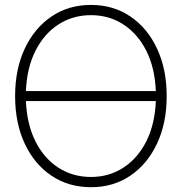

<svg xmlns="http://www.w3.org/2000/svg" viewBox="-20 -758 746 788"><path d="M353.5 10.3Q261.2 10.3 190.9 -37.1Q120.6 -84.5 81.3 -168.9Q42 -253.4 42 -363.3Q42 -474.1 81.5 -558.3Q121.1 -642.6 191.2 -690.2Q261.2 -737.8 353.5 -737.8Q445.3 -737.8 515.1 -690.4Q585 -643.1 624.5 -558.6Q664.1 -474.1 664.1 -363.3Q664.1 -252.9 624.5 -168.7Q585 -84.5 515.1 -37.1Q445.3 10.3 353.5 10.3ZM86.4 -384.3H619.6Q615.7 -479.5 580.6 -549.3Q545.4 -619.1 486.6 -657.5Q427.7 -695.8 353.5 -695.8Q278.8 -695.8 220 -657.7Q161.1 -619.6 125.7 -549.8Q90.3 -480 86.4 -384.3ZM353.5 -31.7Q427.7 -31.7 486.6 -70.1Q545.4 -108.4 580.6 -178.2Q615.7 -248 619.6 -343.3H86.4Q90.3 -248.5 125.2 -178.5Q160.2 -108.4 219.2 -70.1Q278.3 -31.7 353.5 -31.7Z"/></svg>

Font: Inter Display Extra Light
Style: Regular
Weight: 200
Designer: Rasmus Andersson
Foundry: rsms
Version: Version 4.000;git-4fc901f